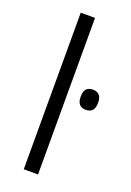

<svg xmlns="http://www.w3.org/2000/svg" viewBox="-131 -713 523 764"><g transform="rotate(20 130.5 -331.5)"><path d="M73.5 0V-663H134V0ZM224 -306.5Q205.5 -306.5 196.5 -317.2Q187.5 -328 187.5 -348V-351.5Q187.5 -371 196.5 -381.5Q205.5 -392 224 -392Q242.5 -392 251.8 -381.5Q261 -371 261 -351.5V-348Q261 -328 251.8 -317.2Q242.5 -306.5 224 -306.5Z"/></g></svg>

Font: Anek Latin Light
Style: Regular
Weight: 300
Designer: Yesha Goshar
Foundry: Ek Type
Version: Version 1.003